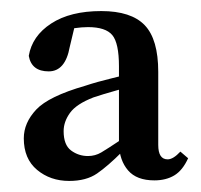

<svg xmlns="http://www.w3.org/2000/svg" viewBox="-20 -705 364 347"><path d="M266 -443Q266 -417 283 -417Q293 -417 306 -431L320 -419Q310 -397 295 -388Q280 -379 259 -379Q227 -379 211.5 -397Q196 -415 195 -444V-585Q195 -627 183 -641.5Q171 -656 139 -656Q128 -656 114 -654Q100 -652 82 -646L117 -666L106 -620Q98 -576 68 -576Q37 -576 32 -604Q38 -640 72.5 -662.5Q107 -685 163 -685Q217 -685 241.5 -659.5Q266 -634 266 -575ZM95 -468Q95 -443 108.5 -433Q122 -423 139 -423Q152 -423 163 -429.5Q174 -436 198 -452L215 -463L222 -453L200 -430Q175 -405 155.5 -391.5Q136 -378 105 -378Q71 -378 47 -398Q23 -418 23 -455Q23 -483 45.5 -507Q68 -531 134 -550Q155 -557 182 -563.5Q209 -570 231 -576V-553Q210 -547 188.5 -541Q167 -535 149 -529Q118 -517 106.5 -501Q95 -485 95 -468Z"/></svg>

Font: Lisu Bosa SemiBold
Style: Regular
Weight: 600
Designer: David Morse, Annie Olsen, Victor Gaultney, Frank Grießhammer (Latin)
Foundry: SIL International
Version: Version 2.000